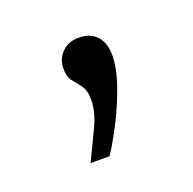

<svg xmlns="http://www.w3.org/2000/svg" viewBox="-51 -114 287 285"><g transform="rotate(-20 92.5 28.5)"><path d="M50 119Q61 96 72 73Q83 50 83 31Q83 16 77 8Q71 0 65.5 -6.5Q60 -13 60 -27Q60 -41 70 -51.5Q80 -62 97 -62Q115 -62 125 -51Q135 -40 135 -21Q135 -1 126.5 24Q118 49 105.5 74Q93 99 80 119Z"/></g></svg>

Font: Alumni Sans
Style: Regular
Weight: 400
Designer: Robert E. Leuschke
Foundry: Robert E. Leuschke
Version: Version 1.018